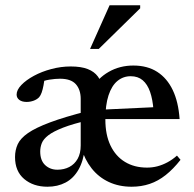

<svg xmlns="http://www.w3.org/2000/svg" viewBox="-20 -697 734 728"><path d="M207.5 -398.5Q189.5 -398.5 167.5 -395Q145.5 -391.5 127 -382.5L150 -408.5Q148 -389.5 145 -373.5Q142 -357.5 138 -346.2Q134 -335 128.5 -328.5Q120.5 -320 107.5 -315.2Q94.5 -310.5 81 -310.5Q63.5 -310.5 53.2 -318.2Q43 -326 43 -338.5Q43 -356 61 -374.8Q79 -393.5 108.5 -409.5Q138 -425.5 174.5 -435.2Q211 -445 248 -445Q287.5 -445 312.5 -435.2Q337.5 -425.5 351.2 -406.8Q365 -388 370.5 -361H329Q350.5 -400.5 392.2 -424.5Q434 -448.5 485.5 -448.5Q539 -448.5 576.2 -424.5Q613.5 -400.5 635 -355.5Q656.5 -310.5 661 -245.5H360L360.5 -281L607 -292.5L562 -279.5Q559 -320 549 -348.8Q539 -377.5 521 -392.8Q503 -408 475.5 -408Q447 -408 425.2 -390Q403.5 -372 391.5 -335.5Q379.5 -299 379.5 -243.5Q379.5 -186 399 -145.2Q418.5 -104.5 454 -83Q489.5 -61.5 537.5 -61.5Q558 -61.5 577 -66.5Q596 -71.5 614.8 -81.5Q633.5 -91.5 651 -107L664.5 -91Q637 -56 608.2 -33.2Q579.5 -10.5 547.8 0.2Q516 11 479 11Q431 11 392.5 -7Q354 -25 327.5 -58.5Q301 -92 288 -137.5L302 -136.5Q296.5 -86.5 277.5 -53.5Q258.5 -20.5 228.5 -4.8Q198.5 11 160 11Q106.5 11 71.8 -18.2Q37 -47.5 37 -101.5Q37 -128 47.2 -150.2Q57.5 -172.5 86.2 -192.5Q115 -212.5 169.8 -233Q224.5 -253.5 313 -276L319 -242Q256.5 -227.5 219.2 -213Q182 -198.5 163.2 -184Q144.5 -169.5 138.5 -154.2Q132.5 -139 132.5 -122.5Q132.5 -88.5 151.2 -71Q170 -53.5 197.5 -53.5Q223 -53.5 243 -64Q263 -74.5 274.5 -95Q286 -115.5 286 -145.5V-322Q286 -357 267.5 -377.8Q249 -398.5 207.5 -398.5ZM321.5 -511.5 395.5 -677H511.5V-665.5L354.5 -511.5Z"/></svg>

Font: Newsreader 24pt Medium
Style: Regular
Weight: 500
Designer: Hugues Gentile
Foundry: Production Type
Version: Version 1.003